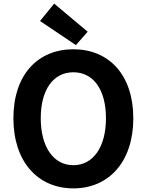

<svg xmlns="http://www.w3.org/2000/svg" viewBox="-20 -1026 810 1060"><path d="M385 14C581 14 716 -133 716 -373C716 -613 581 -754 385 -754C189 -754 54 -614 54 -373C54 -133 189 14 385 14ZM385 -114C275 -114 205 -215 205 -373C205 -532 275 -627 385 -627C495 -627 565 -532 565 -373C565 -215 495 -114 385 -114ZM399 -777 464 -851 279 -1006 201 -910Z"/></svg>

Font: Source Han Sans Old Style Bold
Style: Regular
Weight: 700
Designer: Ryoko NISHIZUKA (kana & ideographs); Paul D. Hunt (Latin, Greek & Cyrillic); Wenlong ZHANG (bopomofo); Sandoll Communica
Foundry: Adobe Systems Incorporated
Version: Version 1.004;PS 1.004;hotconv 1.0.81;makeotf.lib2.5.63406